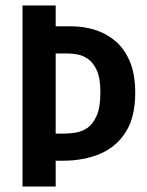

<svg xmlns="http://www.w3.org/2000/svg" viewBox="-20 -680 537 700"><path d="M62 0V-660H183V-584H243Q283 -584 323.5 -572Q364 -560 398 -532.5Q432 -505 452.5 -458Q473 -411 473 -341Q473 -254 439 -199.5Q405 -145 345.5 -119.5Q286 -94 208 -94H183V0ZM229 -485H183V-193H215Q231 -193 253 -196Q275 -199 296 -212Q317 -225 331.5 -256Q346 -287 346 -344Q346 -395 333 -423.5Q320 -452 301 -465Q282 -478 262.5 -481.5Q243 -485 229 -485Z"/></svg>

Font: Bricolage Grotesque 10pt Condensed SemiBold
Style: Regular
Weight: 600
Width: 3
Designer: Mathieu Triay
Foundry: Atelier Triay
Version: Version 1.000; ttfautohint (v1.8.4.7-5d5b);gftools[0.9.32]